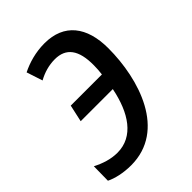

<svg xmlns="http://www.w3.org/2000/svg" viewBox="-175 -630 723 723"><g transform="rotate(-45 186.5 -268.0)"><path d="M96 10C282 10 347 -197 347 -363C347 -477 294 -546 190 -546C142 -546 99 -533 65 -516L86 -452C113 -467 143 -476 175 -476C234 -476 264 -438 263 -355C263 -342 262 -325 260 -310H94L79 -242H250C229 -136 179 -60 93 -60C58 -60 25 -71 -6 -87L-7 -11C17 1 54 10 96 10Z"/></g></svg>

Font: Noto Sans Display SemiCondensed
Style: Italic
Weight: 400
Width: 4
Italic angle: -12°
Designer: Monotype Design Team
Foundry: Monotype Imaging Inc.
Version: Version 1.900